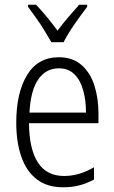

<svg xmlns="http://www.w3.org/2000/svg" viewBox="-20 -785 485 815"><path d="M230 -542Q288 -542 325.5 -509.5Q363 -477 380.5 -422.5Q398 -368 398 -303V-262H103Q104 -152 141 -95Q178 -38 252 -38Q316 -38 379 -75V-23Q350 -7 318 1.5Q286 10 248 10Q180 10 136 -24Q92 -58 70.5 -120Q49 -182 49 -264Q49 -391 95 -466.5Q141 -542 230 -542ZM230 -495Q175 -495 142.5 -448Q110 -401 105 -307H345Q345 -359 333 -402Q321 -445 295.5 -470Q270 -495 230 -495ZM198 -606Q185 -629 168 -656.5Q151 -684 132.5 -710Q114 -736 99 -756V-765H133Q154 -743 178.5 -713.5Q203 -684 224 -655Q247 -685 268.5 -710.5Q290 -736 316 -765H350V-756Q326 -725 296.5 -682.5Q267 -640 250 -606Z"/></svg>

Font: Noto Sans Condensed Light
Style: Regular
Weight: 300
Width: 3
Designer: Monotype Design Team
Foundry: Monotype Imaging Inc.
Version: Version 2.013; ttfautohint (v1.8.4.7-5d5b)